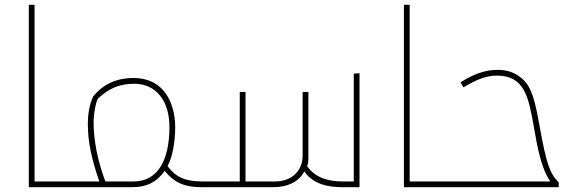

<svg xmlns="http://www.w3.org/2000/svg" viewBox="-20 -780 2413 800"><path d="M268 -24H124V-760H100V0H268C271 0 273 -2 273 -5V-20C273 -23 271 -24 268 -24Z M394 -24H258C255 -24 253 -23 253 -20V-5C253 -2 255 0 258 0H531C591 0 633 -21 666 -68C709 -16 752 0 822 0H827C830 0 832 -2 832 -5V-20C832 -23 830 -24 827 -24H822C751 -24 711 -43 678 -88C699 -124 710 -192 710 -249C710 -326 683 -395 631 -429C605 -446 573 -455 536 -455C460 -455 406 -425 368 -378C350 -339 346 -295 346 -264C346 -186 363 -112 394 -24ZM370 -269C370 -309 380 -356 388 -369C433 -412 479 -431 539 -431C631 -431 686 -359 686 -251C686 -104 632 -24 537 -24H419C386 -113 370 -196 370 -269Z M1406 0H1478V-475L1454 -473V-24H1409C1351 -24 1296 -37 1260 -87C1263 -96 1265 -109 1265 -117V-397H1241V-132C1241 -66 1193 -24 1127 -24H1003V-397H979V-24H817C814 -24 812 -23 812 -20V-5C812 -2 814 0 817 0H1116C1183 0 1228 -26 1248 -66C1283 -13 1347 0 1406 0Z M1831 -24H1687V-760H1663V0H1831C1834 0 1836 -2 1836 -5V-20C1836 -23 1834 -24 1831 -24Z M1821 0H2308V-20C2271 -57 2257 -95 2228 -256C2209 -363 2195 -417 2157 -451C2129 -476 2096 -489 2054 -489C1999 -489 1951 -470 1899 -437L1911 -416C1968 -450 2007 -465 2051 -465C2164 -465 2182 -377 2203 -259C2220 -162 2235 -78 2273 -24H1821C1818 -24 1816 -23 1816 -20V-5C1816 -2 1818 0 1821 0Z"/></svg>

Font: Noto Kufi Arabic Thin
Style: Regular
Weight: 100
Designer: Monotype Design Team, David Williams, Khaled Hosny
Foundry: Google LLC
Version: Version 2.109